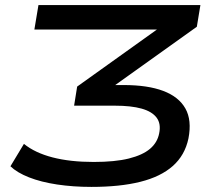

<svg xmlns="http://www.w3.org/2000/svg" viewBox="-20 -725 849 754"><path d="M339 9Q267 9 204 -0.5Q141 -10 94 -28.5Q47 -47 21 -72L74 -160Q117 -125 186 -107Q255 -89 348 -89Q432 -89 486 -102.5Q540 -116 569 -140.5Q598 -165 605 -201Q613 -239 595 -263Q577 -287 536 -298.5Q495 -310 431 -310H271L283 -385L648 -646L641 -609H115L131 -705H767L753 -620L389 -360L394 -391H466Q560 -391 621 -368Q682 -345 708 -299Q734 -253 720 -181Q706 -115 658.5 -73Q611 -31 531 -11Q451 9 339 9Z"/></svg>

Font: Nunito Sans 10pt Expanded SemiBold
Style: Italic
Weight: 600
Width: 7
Italic angle: -9°
Designer: Vernon Adams
Foundry: Vernon Adams
Version: Version 3.101;gftools[0.9.27]